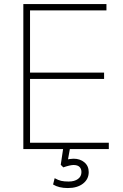

<svg xmlns="http://www.w3.org/2000/svg" viewBox="-20 -739 609 952"><path d="M507.8 -718.8V-687.5H128.9V-378.9H496.1V-347.7H128.9V-31.2H519.5V0H95.7V-718.8ZM243.2 175.8 251 144.5Q268.6 154.3 283.2 157.7Q297.9 161.1 320.3 161.1Q349.6 161.1 366.7 148.4Q383.8 135.7 383.8 114.3Q383.8 97.7 374 88.4Q364.3 79.1 344.7 79.1Q328.1 79.1 293.9 90.8L281.2 78.1L295.9 -20.5H330.1L316.4 55.7L299.8 54.7Q327.1 47.9 344.7 47.9Q377 47.9 398.4 65.9Q419.9 84 419.9 114.3Q419.9 149.4 391.6 171.4Q363.3 193.4 316.4 193.4Q271.5 193.4 243.2 175.8Z"/></svg>

Font: Min Sans VF VF
Style: Regular
Weight: 400
Designer: Jinseong-Kim, NotoSansCJK, Nunito
Foundry: Jinseong-Kim
Version: Version 1.420;Glyphs 3.1.2 (3151)